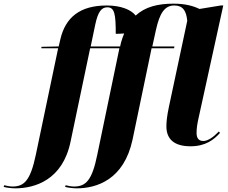

<svg xmlns="http://www.w3.org/2000/svg" viewBox="-159 -790 1245 1050"><path d="M-76 240C32 240 184 194 227 -16L334 -526H494L373 56C345 194 312 230 246 230C231 230 211 226 200 223L197 232C210 236 240 240 260 240C368 240 519 194 566 -27L670 -526H793L795 -536H674L694 -627C714 -717 741 -760 794 -760C841 -760 860 -731 865 -676L765 -207C754 -155 751 -124 751 -99C751 -27 796 10 883 10C965 10 1011 -26 1044 -63L1038 -71C1006 -38 977 -19 953 -19C928 -19 916 -34 916 -63C916 -90 920 -115 929 -154L1062 -760H1048L932 -741C899 -757 855 -770 790 -770C705 -770 635 -753 583 -705C558 -737 502 -760 425 -760C278 -760 199 -695 171 -575L162 -536L68 -534L67 -526H159L37 56C8 194 -25 230 -90 230C-105 230 -125 226 -136 223L-139 232C-126 236 -96 240 -76 240ZM337 -536 362 -656C377 -726 396 -750 428 -750C468 -750 474 -712 474 -605C491 -605 506 -606 520 -607C514 -592 508 -576 503 -558L498 -536Z"/></svg>

Font: Noto Serif Display ExtraBold
Style: Italic
Weight: 800
Italic angle: -12°
Designer: Monotype Design Team
Foundry: Monotype Imaging Inc.
Version: Version 2.009